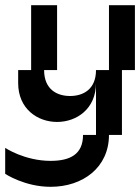

<svg xmlns="http://www.w3.org/2000/svg" viewBox="-20 -520 540 740"><path d="M400 -250H350C350 -175 300 -150 250 -150C200 -150 150 -175 150 -250H200V-500H100V-250H50V-200C50 -100 125 -50 200 -50C275 -50 350 -100 350 -200V0H300C300 75 250 100 175 100C75 100 0 50 0 50V150C0 150 75 200 175 200C300 200 400 125 400 0H450V-250H500V-500H400Z"/></svg>

Font: LS-VG5000 Shifted
Style: Regular
Weight: 400
Designer: Justin Bihan, 2021
Foundry: Justin Bihan, 2021
Version: Version 1.000;Glyphs 3.1.2 (3151)